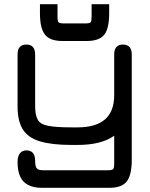

<svg xmlns="http://www.w3.org/2000/svg" viewBox="-20 -687 719 918"><path d="M395 -491C395 -491 395 -491 395 -491C434.5 -491 462.5 -501 478.5 -521C494 -540.5 502 -575 502 -624C502 -624 502 -667 502 -667C502 -667 418 -667 418 -667C418 -667 418 -608 418 -608C418 -608 418 -608 418 -608C418 -593 416.5 -584 413.5 -580.5C410 -577 401.5 -575 388 -575C388 -575 286 -575 286 -575C286 -575 286 -575 286 -575C272 -575 263.5 -577 260 -580.5C256.5 -584 255 -593 255 -608C255 -608 255 -667 255 -667C255 -667 171 -667 171 -667C171 -667 171 -624 171 -624C171 -624 171 -624 171 -624C171 -575.5 179 -541.5 195 -521.5C211 -501 238.5 -491 278 -491C278 -491 395 -491 395 -491ZM503 211C503 211 503 211 503 211C542.5 211 570 201 586 180.5C602 160 610 125.5 610 77C610 77 610 -426 610 -426C610 -426 610 -426 610 -426C610 -458 596 -474 568 -474C568 -474 568 -474 568 -474C540 -474 526 -458 526 -426C526 -426 526 -232 526 -232C526 -232 526 -232 526 -232C526 -180.5 511.5 -142 482.5 -116.5C453.5 -91 409.5 -78 351 -78C351 -78 322 -78 322 -78C322 -78 322 -78 322 -78C272 -78 234.5 -80.5 210 -85.5C185 -90 168.5 -100 160.5 -115C152 -129.5 148 -151.5 148 -181C148 -181 148 -426 148 -426C148 -426 148 -426 148 -426C148 -458 134 -474 106 -474C106 -474 106 -474 106 -474C78 -474 64 -458 64 -426C64 -426 64 -178 64 -178C64 -178 64 -178 64 -178C64 -132.5 72 -96 88.5 -69.5C105 -42.5 132 -23 170 -11.5C207.5 0 258.5 6 322 6C322 6 351 6 351 6C351 6 351 6 351 6C426 6 484.5 -8.5 526 -38C526 -38 526 93 526 93C526 93 526 93 526 93C526 108.5 524.5 118 521 121.5C517.5 125 509.5 127 496 127C496 127 187 127 187 127C187 127 187 127 187 127C171.5 127 161 124 156 118C150.5 112 148 99.5 148 81C148 81 148 81 148 81C148 65 144.5 53 137.5 44.5C130.5 36 120 32 106 32C106 32 106 32 106 32C92.5 32 82 37 75 46.5C67.5 56 64 70 64 88C64 88 64 88 64 88C64 115.5 68 138.5 76.5 157C85 175.5 97.5 189 115 197.5C132 206.5 153.5 211 180 211C180 211 503 211 503 211Z"/></svg>

Font: Jura-Fortis-Bold
Style: Bold
Weight: 500
Designer: Daniel Johnson, Alexei Vanyashin, Mirko Velimirovic
Foundry: Daniel Johnson
Version: ""